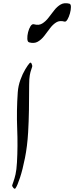

<svg xmlns="http://www.w3.org/2000/svg" viewBox="-20 -1236 457 1183"><path d="M89.4 -667Q92.3 -707.5 106 -744.9Q119.6 -782.2 136 -809.3Q152.3 -836.4 162.1 -846.7Q169.4 -855 174.8 -843.3Q180.2 -831.5 178.2 -824.7Q176.8 -817.4 172.1 -805.7Q167.5 -793.9 163.6 -772.7Q159.7 -751.5 159.7 -714.4Q159.7 -631.8 158.4 -559.3Q157.2 -486.8 153.3 -419.9Q148.4 -335.9 134 -263.4Q119.6 -190.9 103.3 -141.4Q86.9 -91.8 75.7 -76.2Q70.8 -68.8 62.3 -78.6Q53.7 -88.4 55.2 -94.7Q57.6 -104 63.5 -119.1Q69.3 -134.3 75.7 -161.9Q82 -189.5 84.5 -235.4Q90.3 -334.5 85.9 -443.8Q81.5 -553.2 89.4 -667ZM377 -1103Q348.1 -1111.3 326.9 -1098.4Q305.7 -1085.4 288.3 -1062Q271 -1038.6 252.9 -1015.1Q234.9 -991.7 212.6 -979Q190.4 -966.3 159.2 -975.1Q149.4 -978 148.4 -996.3Q147.5 -1014.6 152.8 -1036.9Q158.2 -1059.1 168 -1074.5Q177.7 -1089.8 189.5 -1086.4Q218.8 -1078.1 239.7 -1090.8Q260.7 -1103.5 278.3 -1126.2Q295.9 -1148.9 313.7 -1172.1Q331.5 -1195.3 353.8 -1208.3Q376 -1221.2 407.2 -1213.4Q417 -1210.9 417 -1192.9Q417 -1174.8 410.9 -1153.1Q404.8 -1131.3 395.5 -1115.7Q386.2 -1100.1 377 -1103Z"/></svg>

Font: Awami Nastaliq
Style: Regular
Weight: 400
Designer: Peter Martin, SIL International
Foundry: SIL International
Version: Version 3.100